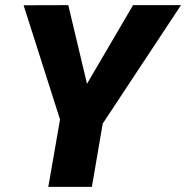

<svg xmlns="http://www.w3.org/2000/svg" viewBox="-20 -731 728 751"><path d="M247.1 -710.9 320.3 -403.3 500.5 -710.9H688L381.8 -247.6L339.4 0H168.9L214.8 -263.7L72.3 -710.4Z"/></svg>

Font: Roboto Black
Style: Italic
Weight: 900
Italic angle: -12°
Designer: Christian Robertson
Foundry: Google
Version: Version 3.0; 2020